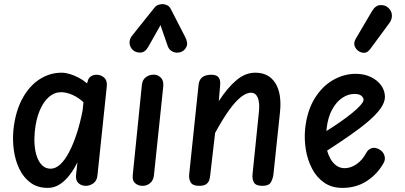

<svg xmlns="http://www.w3.org/2000/svg" viewBox="-20 -905 1972 935"><path d="M212.5 10Q163 10 129 -15Q95 -40 74.8 -81.2Q54.5 -122.5 47.5 -173Q40.5 -223.5 45.5 -274Q55 -362 88.5 -424Q122 -486 172 -518.5Q222 -551 280 -551Q298 -551 320 -544.5Q342 -538 364 -526.2Q386 -514.5 404 -499L409 -516Q414.5 -529 425.8 -535Q437 -541 450 -541Q471.5 -541 487.2 -527Q503 -513 500 -484L454.5 -50.5Q452 -25 434.8 -12.5Q417.5 0 398 0Q376 0 361.8 -13.5Q347.5 -27 350.5 -54L357 -114.5Q341.5 -82.5 320 -54Q298.5 -25.5 271.8 -7.8Q245 10 212.5 10ZM149.5 -265.5Q146 -231.5 148.5 -199Q151 -166.5 160.5 -140.2Q170 -114 186.5 -98.8Q203 -83.5 226.5 -83.5Q251 -83.5 274 -105Q297 -126.5 317.2 -165.5Q337.5 -204.5 354.2 -256.2Q371 -308 382.5 -368.5L386.5 -407Q363 -429.5 333.2 -442.8Q303.5 -456 277.5 -456Q245 -456 218.2 -432.8Q191.5 -409.5 173.5 -367Q155.5 -324.5 149.5 -265.5Z M675 0Q652.5 0 638 -13Q623.5 -26 626.5 -53L671 -492.5Q674 -517.5 690.8 -529.5Q707.5 -541.5 728.5 -541.5Q748.5 -541.5 763.2 -527Q778 -512.5 775 -483.5L729.5 -50Q726.5 -25.5 710.5 -12.8Q694.5 0 675 0ZM859 -651Q838.5 -645 820.8 -653.5Q803 -662 796.5 -681.5L761.5 -782.5L703 -678.5Q687 -650 664.8 -649Q642.5 -648 627.5 -661Q612 -675.5 611 -695.2Q610 -715 623 -731L730.5 -865.5Q740 -878 751 -881.5Q762 -885 772.5 -885Q782.5 -885 794 -879.5Q805.5 -874 812 -860.5L882 -724.5Q897 -695.5 887.5 -676.2Q878 -657 859 -651Z M949 0Q918.5 0 908.5 -17.2Q898.5 -34.5 901.5 -58.5L947 -492Q950 -517.5 965.5 -529.2Q981 -541 1009.5 -541Q1035 -541 1044.8 -527.8Q1054.5 -514.5 1052 -489.5L1045.5 -412.5Q1087.5 -477.5 1131 -514.2Q1174.5 -551 1223.5 -551Q1289 -551 1321 -500Q1353 -449 1343.5 -358.5L1311.5 -55.5Q1309 -35 1299.2 -17.5Q1289.5 0 1257.5 0Q1225.5 0 1216.2 -17.2Q1207 -34.5 1210 -58.5L1241 -361.5Q1245.5 -405.5 1235.2 -429.5Q1225 -453.5 1202 -453.5Q1180.5 -453.5 1154.5 -433.5Q1128.5 -413.5 1097.2 -370.8Q1066 -328 1027.5 -257.5L1004 -54.5Q1003 -40.5 999 -28.2Q995 -16 984 -8Q973 0 949 0Z M1648 10Q1595.5 10 1558.8 -15.5Q1522 -41 1499.8 -83.5Q1477.5 -126 1469.2 -177Q1461 -228 1466 -278.5Q1475.5 -365.5 1512 -425Q1548.5 -484.5 1601.5 -515Q1654.5 -545.5 1712 -545.5Q1753.5 -545.5 1785.8 -530Q1818 -514.5 1836.2 -489Q1854.5 -463.5 1854.5 -433Q1854.5 -406.5 1833 -376.5Q1811.5 -346.5 1773.5 -314Q1735.5 -281.5 1684 -245.8Q1632.5 -210 1573 -171.5Q1579 -149.5 1590.2 -130Q1601.5 -110.5 1618.8 -98.2Q1636 -86 1658.5 -86Q1688 -86 1716.8 -106Q1745.5 -126 1763.5 -160.5Q1773 -178 1790 -183.5Q1807 -189 1828 -177Q1846 -166.5 1852 -147.8Q1858 -129 1848.5 -112Q1818.5 -57.5 1766.8 -23.8Q1715 10 1648 10ZM1569.5 -267Q1603 -287.5 1635.2 -310Q1667.5 -332.5 1693.5 -353.5Q1719.5 -374.5 1735 -392Q1750.5 -409.5 1750.5 -419Q1750.5 -429 1740.2 -438.2Q1730 -447.5 1705.5 -447.5Q1675 -447.5 1646.2 -428Q1617.5 -408.5 1597 -370.8Q1576.5 -333 1570.5 -278ZM1728 -655Q1713 -664.5 1707 -680.8Q1701 -697 1713.5 -718L1790.5 -849Q1808 -879 1831.5 -880.2Q1855 -881.5 1870.5 -867.5Q1887.5 -852 1888.5 -831.2Q1889.5 -810.5 1876 -792.5L1783.5 -667Q1770 -649 1755.8 -648Q1741.5 -647 1728 -655Z"/></svg>

Font: Edu SA Hand Medium
Style: Regular
Weight: 500
Designer: Tina and Corey Anderson, Eben Sorkin, Mirko Velimirovic
Foundry: Google for Education
Version: Version 2.000